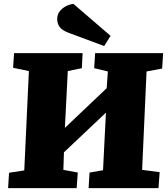

<svg xmlns="http://www.w3.org/2000/svg" viewBox="-20 -977 871 997"><path d="M530 -392 312 -186 309 -95 384 -81 378 0H22L27 -80L106 -92L130 -608L48 -625L53 -701H409L405 -623L332 -608L317 -313L534 -519L540 -606L469 -623L474 -701H827L822 -621L741 -606L718 -95L809 -83L803 0H440L445 -81L515 -93ZM554 -791 521 -738 338 -806Q301 -820 289 -838Q277 -856 277 -878Q277 -901 289.5 -917.5Q302 -934 321 -944Q340 -954 361 -957Z"/></svg>

Font: Literata ExtraBold
Style: Italic
Weight: 800
Italic angle: -2°
Designer: Latin by Veronika Burian and Jose Scaglione. Greek by Irene Vlachou. Cyrillic by Vera Evstafieva
Foundry: TypeTogether
Version: Version 3.002